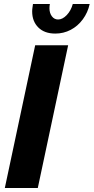

<svg xmlns="http://www.w3.org/2000/svg" viewBox="-20 -935 466 955"><path d="M155 -710H319L168 0H4ZM269 -838Q291 -838 312 -860Q333 -882 342 -915H426Q417 -873 392 -839Q367 -805 331.5 -786.5Q296 -768 255 -768Q201 -768 170.5 -798.5Q140 -829 140 -878Q140 -888 141.5 -897Q143 -906 144 -915H228Q227 -910 226.5 -904.5Q226 -899 226 -894Q226 -870 238 -854Q250 -838 269 -838Z"/></svg>

Font: Raleway Thin ExtraBold
Style: Italic
Weight: 800
Italic angle: -12°
Version: Version 4.026